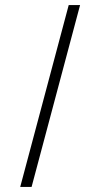

<svg xmlns="http://www.w3.org/2000/svg" viewBox="-20 -740 397 760"><path d="M60 0H105L297 -720H252Z"/></svg>

Font: Tap Sans
Style: Regular
Weight: 400
Designer: Tap Payments
Foundry: Tap Payments
Version: Version 1.001;Glyphs 3.1.2 (3151)